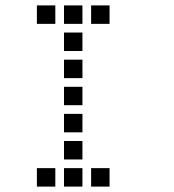

<svg xmlns="http://www.w3.org/2000/svg" viewBox="-20 -704 640 708"><path d="M117 -684Q116 -684 116 -684Q116 -684 116 -683V-617Q116 -616 116 -616Q116 -616 117 -616H183Q184 -616 184 -616Q184 -616 184 -617V-683Q184 -684 184 -684Q184 -684 183 -684ZM217 -684Q216 -684 216 -684Q216 -684 216 -683V-617Q216 -616 216 -616Q216 -616 217 -616H283Q284 -616 284 -616Q284 -616 284 -617V-683Q284 -684 284 -684Q284 -684 283 -684ZM317 -684Q316 -684 316 -684Q316 -684 316 -683V-617Q316 -616 316 -616Q316 -616 317 -616H383Q384 -616 384 -616Q384 -616 384 -617V-683Q384 -684 384 -684Q384 -684 383 -684ZM217 -584Q216 -584 216 -584Q216 -584 216 -583V-517Q216 -516 216 -516Q216 -516 217 -516H283Q284 -516 284 -516Q284 -516 284 -517V-583Q284 -584 284 -584Q284 -584 283 -584ZM217 -484Q216 -484 216 -484Q216 -484 216 -483V-417Q216 -416 216 -416Q216 -416 217 -416H283Q284 -416 284 -416Q284 -416 284 -417V-483Q284 -484 284 -484Q284 -484 283 -484ZM217 -384Q216 -384 216 -384Q216 -384 216 -383V-317Q216 -316 216 -316Q216 -316 217 -316H283Q284 -316 284 -316Q284 -316 284 -317V-383Q284 -384 284 -384Q284 -384 283 -384ZM217 -284Q216 -284 216 -284Q216 -284 216 -283V-217Q216 -216 216 -216Q216 -216 217 -216H283Q284 -216 284 -216Q284 -216 284 -217V-283Q284 -284 284 -284Q284 -284 283 -284ZM217 -184Q216 -184 216 -184Q216 -184 216 -183V-117Q216 -116 216 -116Q216 -116 217 -116H283Q284 -116 284 -116Q284 -116 284 -117V-183Q284 -184 284 -184Q284 -184 283 -184ZM117 -84Q116 -84 116 -84Q116 -84 116 -83V-17Q116 -16 116 -16Q116 -16 117 -16H183Q184 -16 184 -16Q184 -16 184 -17V-83Q184 -84 184 -84Q184 -84 183 -84ZM217 -84Q216 -84 216 -84Q216 -84 216 -83V-17Q216 -16 216 -16Q216 -16 217 -16H283Q284 -16 284 -16Q284 -16 284 -17V-83Q284 -84 284 -84Q284 -84 283 -84ZM317 -84Q316 -84 316 -84Q316 -84 316 -83V-17Q316 -16 316 -16Q316 -16 317 -16H383Q384 -16 384 -16Q384 -16 384 -17V-83Q384 -84 384 -84Q384 -84 383 -84Z"/></svg>

Font: Doto SemiBold
Style: Regular
Weight: 600
Monospace: yes
Version: Version 1.000